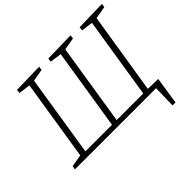

<svg xmlns="http://www.w3.org/2000/svg" viewBox="-190 -944 1363 1363"><g transform="rotate(-45 491.5 -263.0)"><path d="M828 169 832 0H17L22 -28L114 -43L210 -650L122 -662L126 -690L353 -695L349 -667L257 -651L160 -38H427L524 -650L436 -662L440 -690L668 -695L664 -667L571 -651L474 -38H741L838 -650L750 -662L754 -690L983 -695L979 -667L885 -651L787 -38L889 -36L858 169Z"/></g></svg>

Font: Bitter Light
Style: Italic
Weight: 300
Italic angle: -9°
Designer: Sol Matas, and Bitter project Authors
Foundry: Sol Matas
Version: Version 2.001